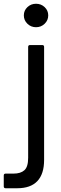

<svg xmlns="http://www.w3.org/2000/svg" viewBox="-78 -793 326 1023"><path d="M-48 210Q-58 210 -58 200V142Q-58 132 -48 132H-6Q32 132 52 114Q72 96 72 48V-543Q72 -553 82 -553H147Q157 -553 157 -543V59Q157 134 121 172Q85 210 14 210ZM49 -711Q49 -737 68 -755Q87 -773 114 -773Q141 -773 160 -755Q179 -737 179 -711Q179 -685 160 -666.5Q141 -648 114 -648Q87 -648 68 -666.5Q49 -685 49 -711Z"/></svg>

Font: Open Sauce Two
Style: Regular
Weight: 400
Designer: Alfredo Marco Pradil
Foundry: Creative Sauce Fz LLC
Version: Version 1.477